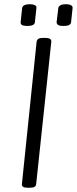

<svg xmlns="http://www.w3.org/2000/svg" viewBox="-20 -880 361 902"><path d="M110 2Q80 2 83 -16L152 -684Q154 -694 161 -698Q168 -702 184 -702H192Q223 -702 221 -684L150 -16Q149 -6 142 -2Q135 2 118 2ZM278 -758Q261 -758 253.5 -762.5Q246 -767 246 -776L254 -842Q255 -850 263.5 -855Q272 -860 289 -860Q307 -860 314.5 -855Q322 -850 321 -842L314 -776Q313 -767 304.5 -762.5Q296 -758 278 -758ZM109 -758Q91 -758 83.5 -762.5Q76 -767 77 -776L84 -842Q85 -850 93.5 -855Q102 -860 120 -860Q137 -860 145 -855Q153 -850 151 -842L144 -776Q143 -767 134.5 -762.5Q126 -758 109 -758Z"/></svg>

Font: Asap Light
Style: Italic
Weight: 300
Italic angle: -6°
Designer: Pablo Cosgaya
Foundry: Omnibus-Type
Version: Version 3.001